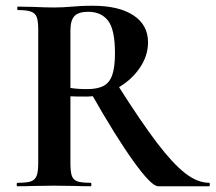

<svg xmlns="http://www.w3.org/2000/svg" viewBox="-20 -648 750 668"><path d="M295 -327 387 -356Q470 -225 525.5 -152Q581 -79 624 -45.5Q667 -12 708 -12Q710 -12 710 -6Q710 0 708 0H530Q507 0 445 -86Q383 -172 295 -327ZM495 -501Q495 -452 464 -408.5Q433 -365 383 -338.5Q333 -312 280 -312Q241 -312 225 -313V-81Q225 -50 230 -36Q235 -22 249.5 -17Q264 -12 296 -12Q298 -12 298 -6Q298 0 296 0Q263 0 244 -1L168 -2L95 -1Q75 0 41 0Q38 0 38 -6Q38 -12 41 -12Q73 -12 87.5 -17Q102 -22 107.5 -36.5Q113 -51 113 -81V-544Q113 -574 108 -588Q103 -602 88 -607.5Q73 -613 42 -613Q40 -613 40 -619Q40 -625 42 -625L95 -624Q141 -622 168 -622Q198 -622 232 -625Q243 -626 260.5 -627Q278 -628 302 -628Q394 -628 444.5 -594.5Q495 -561 495 -501ZM287 -607Q253 -607 239 -592Q225 -577 225 -542V-342Q249 -338 283 -338Q319 -338 340 -349Q361 -360 370.5 -387Q380 -414 380 -463Q380 -545 356 -576Q332 -607 287 -607Z"/></svg>

Font: Cormorant Unicase
Style: Bold
Weight: 700
Designer: Christian Thalmann (Catharsis Fonts)
Foundry: Catharsis Fonts
Version: Version 4.000